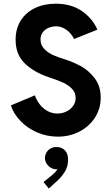

<svg xmlns="http://www.w3.org/2000/svg" viewBox="-20 -748 614 1062"><path d="M40 -165 172.9 -220.7Q181.6 -194.8 199 -171.9Q216.3 -148.9 241.7 -134.5Q267.1 -120.1 297.9 -120.1Q324.2 -120.1 347.4 -131.3Q370.6 -142.6 384.5 -162.4Q398.4 -182.1 398.4 -206.1Q398.4 -235.8 378.4 -256.6Q358.4 -277.3 332 -289.6Q305.7 -301.8 266.6 -315.4Q260.7 -316.4 251 -320.3Q166 -349.1 116 -398.4Q65.9 -447.8 66.4 -529.3Q66.4 -588.9 94.5 -633.8Q122.6 -678.7 172.9 -703.1Q223.1 -727.5 288.1 -727.5Q373.5 -727.5 432.4 -687.3Q491.2 -647 518.6 -584L389.6 -532.2Q383.3 -546.9 369.6 -562.7Q356 -578.6 335.2 -590.6Q314.5 -602.5 289.1 -602.5Q267.6 -602.1 248 -593.8Q228.5 -585.4 216.3 -569.1Q204.1 -552.7 204.1 -529.3Q204.1 -497.1 227.1 -475.1Q250 -453.1 277.1 -441.7Q304.2 -430.2 343.8 -418Q387.2 -403.8 428.2 -381.6Q469.2 -359.4 503.2 -315.9Q537.1 -272.5 537.1 -208Q537.1 -147.9 505.9 -98.6Q474.6 -49.3 420.4 -20.8Q366.2 7.8 299.8 7.8Q239.3 7.8 185.3 -15.6Q131.3 -39.1 93.3 -78.9Q55.2 -118.7 40 -165ZM220.7 258.8 265.6 222.7Q286.1 206.1 298.3 188Q295.9 188.5 291 188.5Q276.4 188.5 262.2 180.4Q248 172.4 238.5 158.2Q229 144 228.5 126Q229 107.9 238 93.8Q247.1 79.6 261.2 72.3Q275.4 64.9 291 65.4Q320.3 64.5 338.6 83Q356.9 101.6 356.4 135.7Q356.9 172.4 338.6 201.7Q320.3 231 297.9 251L250 294.9Z"/></svg>

Font: Reddit Sans Chocolate
Style: Bold
Weight: 700
Designer: Stephen Hutchings
Foundry: Reddit
Version: Version 1.011